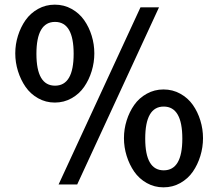

<svg xmlns="http://www.w3.org/2000/svg" viewBox="-20 -784 928 816"><path d="M212.9 -764.2Q252 -764.2 284.4 -746.1Q316.9 -728 337.6 -698.5Q358.4 -668.9 369.6 -632.3Q380.9 -595.7 380.9 -557.1Q380.9 -518.6 369.6 -481.7Q358.4 -444.8 337.6 -414.8Q316.9 -384.8 284.4 -366.5Q252 -348.1 212.9 -348.1Q174.3 -348.1 141.8 -366.5Q109.4 -384.8 88.6 -414.8Q67.9 -444.8 56.4 -481.7Q44.9 -518.6 44.9 -557.1Q44.9 -595.7 56.4 -632.3Q67.9 -668.9 88.6 -698.5Q109.4 -728 141.8 -746.1Q174.3 -764.2 212.9 -764.2ZM577.1 -752.9H655.8L308.1 0H229ZM134.8 -555.2Q134.8 -419.9 213.9 -419.9Q293 -419.9 293 -555.2Q293 -690.9 213.9 -690.9Q134.8 -690.9 134.8 -555.2ZM674.8 -403.8Q713.9 -403.8 746.3 -385.7Q778.8 -367.7 799.6 -338.1Q820.3 -308.6 831.5 -272Q842.8 -235.4 842.8 -196.8Q842.8 -158.2 831.5 -121.3Q820.3 -84.5 799.6 -54.4Q778.8 -24.4 746.3 -6.1Q713.9 12.2 674.8 12.2Q636.2 12.2 603.8 -6.1Q571.3 -24.4 550.5 -54.4Q529.8 -84.5 518.3 -121.3Q506.8 -158.2 506.8 -196.8Q506.8 -235.4 518.3 -272Q529.8 -308.6 550.5 -338.1Q571.3 -367.7 603.8 -385.7Q636.2 -403.8 674.8 -403.8ZM675.8 -331.1Q597.2 -331.1 597.2 -194.8Q597.2 -60.1 675.8 -60.1Q754.9 -60.1 754.9 -194.8Q754.9 -331.1 675.8 -331.1Z"/></svg>

Font: Standard
Style: Bold
Weight: 400
Designer: Bryce Wilner
Version: Version 2.000;PS 2.0;hotconv 16.6.51;makeotf.lib2.5.65220 DE